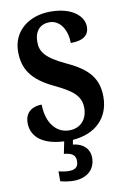

<svg xmlns="http://www.w3.org/2000/svg" viewBox="-103 -784 712 1081"><g transform="rotate(-10 253.0 -243.5)"><path d="M228 237C301 237 353 197 353 127C353 73 314 41 259 35L264 9C392 0 475 -78 475 -200C475 -300 429 -362 308 -418C189 -473 162 -511 162 -569C162 -631 196 -666 248 -666C314 -666 347 -596 347 -530C422 -530 452 -559 452 -605C452 -663 391 -724 264 -724C141 -724 46 -651 46 -533C46 -434 89 -368 210 -310C306 -264 358 -230 358 -157C358 -94 320 -47 254 -47C185 -47 127 -104 125 -217C74 -217 29 -192 29 -128C29 -65 72 2 214 9L200 78C238 82 266 91 266 130C266 167 245 178 211 178C196 178 174 175 153 170V226C174 233 211 237 228 237Z"/></g></svg>

Font: Noto Serif Devanagari Condensed
Style: Bold
Weight: 700
Width: 3
Designer: Universal Thirst, Indian Type Foundry and the Monotype Design Team
Foundry: Monotype Imaging Inc.
Version: Version 2.004